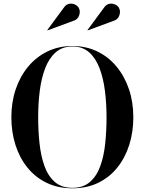

<svg xmlns="http://www.w3.org/2000/svg" viewBox="-20 -1009 783 1039"><path d="M594 -896 454.5 -844.5 453.5 -846.5 542.5 -967Q554 -984.5 570.2 -988Q586.5 -991.5 601 -985.5Q615.5 -979.5 622.5 -968.5Q634 -950 626 -926.2Q618 -902.5 594 -896ZM376.5 -896 237 -844.5 236 -846.5 325 -967Q336.5 -984.5 352.8 -988Q369 -991.5 383.5 -985.5Q398 -979.5 405 -968.5Q416.5 -950 408.5 -926.2Q400.5 -902.5 376.5 -896ZM372 10Q294 10 232.8 -19.5Q171.5 -49 128.8 -101.8Q86 -154.5 63.8 -224.2Q41.5 -294 41.5 -375Q41.5 -456 65 -525.8Q88.5 -595.5 132.2 -648.2Q176 -701 236.8 -730.5Q297.5 -760 372 -760Q446 -760 506.8 -730.5Q567.5 -701 611 -648.2Q654.5 -595.5 678 -525.8Q701.5 -456 701.5 -375Q701.5 -294 679.2 -224.2Q657 -154.5 614.5 -101.8Q572 -49 511 -19.5Q450 10 372 10ZM372 -757.5Q317 -757.5 281 -725.5Q245 -693.5 224.2 -639Q203.5 -584.5 195 -516.2Q186.5 -448 186.5 -375Q186.5 -302 193.8 -233.8Q201 -165.5 220.5 -111Q240 -56.5 276.5 -24.5Q313 7.5 372 7.5Q430.5 7.5 467 -24.5Q503.5 -56.5 523 -111Q542.5 -165.5 549.5 -233.8Q556.5 -302 556.5 -375Q556.5 -448 548 -516.2Q539.5 -584.5 519 -639Q498.5 -693.5 462.8 -725.5Q427 -757.5 372 -757.5Z"/></svg>

Font: Bodoni* 72pt Medium
Style: Regular
Weight: 500
Version: Version 2.3